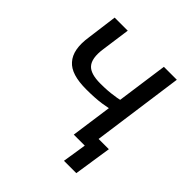

<svg xmlns="http://www.w3.org/2000/svg" viewBox="-177 -661 913 913"><g transform="rotate(45 279.5 -205.0)"><path d="M147 -387 167 -531H79L59 -379C49 -314 58 -268 85 -238C111 -208 157 -194 225 -194C264 -194 297 -196 325 -200C338 -202 351 -205 364 -207L335 0H409L390 121H473L502 -69H433L497 -531H410L374 -273C361 -270 350 -268 339 -267C316 -263 287 -261 252 -261C209 -261 179 -270 163 -288C146 -307 140 -339 147 -387Z"/></g></svg>

Font: Cheyenne Sans
Style: Italic
Weight: 400
Italic angle: -8.13011°
Designer: The Public Sans project authors (U.S. Web Design System), Libre Franklin designed by Pablo Impallari and Rodrigo Fuenzal
Foundry: The Cheyenne Sans Project Authors
Version: Version 2.007